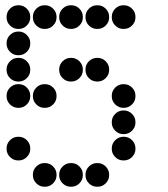

<svg xmlns="http://www.w3.org/2000/svg" viewBox="-20 -715 640 730"><path d="M49 -695Q31 -695 18 -682Q5 -669 5 -651V-649Q5 -631 18 -618Q31 -605 49 -605H51Q69 -605 82 -618Q95 -631 95 -649V-651Q95 -669 82 -682Q69 -695 51 -695ZM149 -695Q131 -695 118 -682Q105 -669 105 -651V-649Q105 -631 118 -618Q131 -605 149 -605H151Q169 -605 182 -618Q195 -631 195 -649V-651Q195 -669 182 -682Q169 -695 151 -695ZM249 -695Q231 -695 218 -682Q205 -669 205 -651V-649Q205 -631 218 -618Q231 -605 249 -605H251Q269 -605 282 -618Q295 -631 295 -649V-651Q295 -669 282 -682Q269 -695 251 -695ZM349 -695Q331 -695 318 -682Q305 -669 305 -651V-649Q305 -631 318 -618Q331 -605 349 -605H351Q369 -605 382 -618Q395 -631 395 -649V-651Q395 -669 382 -682Q369 -695 351 -695ZM449 -695Q431 -695 418 -682Q405 -669 405 -651V-649Q405 -631 418 -618Q431 -605 449 -605H451Q469 -605 482 -618Q495 -631 495 -649V-651Q495 -669 482 -682Q469 -695 451 -695ZM49 -595Q31 -595 18 -582Q5 -569 5 -551V-549Q5 -531 18 -518Q31 -505 49 -505H51Q69 -505 82 -518Q95 -531 95 -549V-551Q95 -569 82 -582Q69 -595 51 -595ZM49 -495Q31 -495 18 -482Q5 -469 5 -451V-449Q5 -431 18 -418Q31 -405 49 -405H51Q69 -405 82 -418Q95 -431 95 -449V-451Q95 -469 82 -482Q69 -495 51 -495ZM249 -495Q231 -495 218 -482Q205 -469 205 -451V-449Q205 -431 218 -418Q231 -405 249 -405H251Q269 -405 282 -418Q295 -431 295 -449V-451Q295 -469 282 -482Q269 -495 251 -495ZM349 -495Q331 -495 318 -482Q305 -469 305 -451V-449Q305 -431 318 -418Q331 -405 349 -405H351Q369 -405 382 -418Q395 -431 395 -449V-451Q395 -469 382 -482Q369 -495 351 -495ZM49 -395Q31 -395 18 -382Q5 -369 5 -351V-349Q5 -331 18 -318Q31 -305 49 -305H51Q69 -305 82 -318Q95 -331 95 -349V-351Q95 -369 82 -382Q69 -395 51 -395ZM149 -395Q131 -395 118 -382Q105 -369 105 -351V-349Q105 -331 118 -318Q131 -305 149 -305H151Q169 -305 182 -318Q195 -331 195 -349V-351Q195 -369 182 -382Q169 -395 151 -395ZM449 -395Q431 -395 418 -382Q405 -369 405 -351V-349Q405 -331 418 -318Q431 -305 449 -305H451Q469 -305 482 -318Q495 -331 495 -349V-351Q495 -369 482 -382Q469 -395 451 -395ZM449 -295Q431 -295 418 -282Q405 -269 405 -251V-249Q405 -231 418 -218Q431 -205 449 -205H451Q469 -205 482 -218Q495 -231 495 -249V-251Q495 -269 482 -282Q469 -295 451 -295ZM49 -195Q31 -195 18 -182Q5 -169 5 -151V-149Q5 -131 18 -118Q31 -105 49 -105H51Q69 -105 82 -118Q95 -131 95 -149V-151Q95 -169 82 -182Q69 -195 51 -195ZM449 -195Q431 -195 418 -182Q405 -169 405 -151V-149Q405 -131 418 -118Q431 -105 449 -105H451Q469 -105 482 -118Q495 -131 495 -149V-151Q495 -169 482 -182Q469 -195 451 -195ZM149 -95Q131 -95 118 -82Q105 -69 105 -51V-49Q105 -31 118 -18Q131 -5 149 -5H151Q169 -5 182 -18Q195 -31 195 -49V-51Q195 -69 182 -82Q169 -95 151 -95ZM249 -95Q231 -95 218 -82Q205 -69 205 -51V-49Q205 -31 218 -18Q231 -5 249 -5H251Q269 -5 282 -18Q295 -31 295 -49V-51Q295 -69 282 -82Q269 -95 251 -95ZM349 -95Q331 -95 318 -82Q305 -69 305 -51V-49Q305 -31 318 -18Q331 -5 349 -5H351Q369 -5 382 -18Q395 -31 395 -49V-51Q395 -69 382 -82Q369 -95 351 -95Z"/></svg>

Font: Doto Rounded Black
Style: Regular
Weight: 900
Monospace: yes
Version: Version 1.000